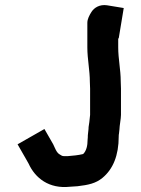

<svg xmlns="http://www.w3.org/2000/svg" viewBox="-20 -701 562 765"><path d="M338 -375C338.7 -366.3 339 -357.3 339 -348V-243C339 -239.7 336 -219.8 336 -215C334.7 -208.3 333.7 -201.7 333 -195C333 -183.7 331 -175.5 330 -162C330 -155.3 329.7 -149.3 329 -144C329 -120.8 324.1 -100.1 312 -88C311.3 -88 310.7 -87.7 310 -87C292.5 -82.6 270.1 -80.5 251 -79H234C227.4 -79 223.9 -82.1 219 -85C204.7 -92.2 198.7 -112.7 192 -126L157 -187L50 -126L85 -65C87.7 -60.3 90.7 -55 94 -49C120.2 8.6 175.2 52.3 259 43L289 41C332.1 35.9 361.6 29.8 388.5 7.5C430.2 -27 453 -81.5 453 -157C453 -162.3 453.3 -166 454 -168L456 -186C456 -199.2 462 -228.4 462 -243V-348C462 -358 461.7 -368 461 -378C461 -422.3 451 -466.6 451 -512V-548H453L473 -669L406 -680C377.1 -684.1 355.3 -670.6 344.5 -653.5C336.6 -641 328 -625.6 328 -610V-512C328 -465.1 338 -421.1 338 -375Z"/></svg>

Font: Tape
Style: Regular
Weight: 500
Foundry: Cannot Into Space Fonts
Version: Version 0.97